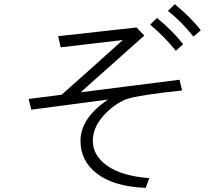

<svg xmlns="http://www.w3.org/2000/svg" viewBox="-20 -863 1040 926"><path d="M118.2 -385.7 277.3 -406.2Q321.3 -444.3 572.3 -669.9L272.5 -634.8L260.7 -688.5L638.7 -730.5L675.8 -691.4L369.1 -418Q419.9 -423.8 596.2 -446.8Q772.5 -469.7 845.7 -478.5L858.4 -426.8Q647.5 -404.3 589.8 -384.8Q525.4 -358.4 476.6 -302.2Q427.7 -246.1 427.7 -183.6Q427.7 -112.3 498 -63Q568.4 -13.7 700.2 -3.9L682.6 43Q530.3 37.1 449.2 -24.4Q368.2 -85.9 368.2 -183.6Q368.2 -293 501 -382.8L130.9 -334ZM790 -810.5 823.2 -842.8Q905.3 -774.4 948.2 -716.8L913.1 -686.5Q857.4 -756.8 790 -810.5ZM704.1 -744.1 737.3 -776.4Q815.4 -711.9 863.3 -649.4L828.1 -618.2Q773.4 -686.5 704.1 -744.1Z"/></svg>

Font: Gothic A1 Light
Style: Regular
Weight: 300
Version: Version 2.50